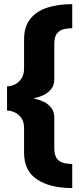

<svg xmlns="http://www.w3.org/2000/svg" viewBox="-20 -736 404 953"><path d="M338.5 197.5Q229.5 197.5 164.5 155Q99.5 112.5 99.5 22.5V-100Q99.5 -130.5 86.2 -149.8Q73 -169 53.5 -178Q34 -187 15 -187V-307.5Q34 -307.5 53.5 -316.8Q73 -326 86.2 -345.8Q99.5 -365.5 99.5 -396V-540.5Q99.5 -604 130.5 -642.5Q161.5 -681 215.5 -698.2Q269.5 -715.5 338.5 -715.5V-596Q322 -596 301 -592.2Q280 -588.5 264.8 -572.2Q249.5 -556 249.5 -517.5V-344Q249.5 -313 234.2 -294.2Q219 -275.5 198.8 -265.5Q178.5 -255.5 162.5 -252Q146.5 -248.5 145.5 -248Q146.5 -247.5 162.5 -243.8Q178.5 -240 198.8 -230Q219 -220 234.2 -201Q249.5 -182 249.5 -151.5V-1Q249.5 37.5 264.8 54Q280 70.5 301 74.2Q322 78 338.5 78Z"/></svg>

Font: Anybody ExtraBold
Style: Regular
Weight: 800
Designer: Tyler Finck
Foundry: Etcetera Type Company
Version: Version 1.010; ttfautohint (v1.8.3) -l 8 -r 50 -G 200 -x 14 